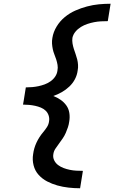

<svg xmlns="http://www.w3.org/2000/svg" viewBox="-20 -853 640 1026"><path d="M408 153Q377 153 346 149.5Q315 146 286.5 138Q258 130 232 116.5Q206 103 186.5 81.5Q167 60 159.5 30.5Q152 1 157 -29Q159 -45 163.5 -60.5Q168 -76 175 -91Q182 -106 191 -120Q200 -134 211 -147Q222 -160 231 -174Q240 -188 242 -204Q245 -220 240 -235.5Q235 -251 224 -261.5Q213 -272 198.5 -278Q184 -284 168 -287.5Q152 -291 135.5 -292.5Q119 -294 103 -294L107 -317L118 -386Q135 -386 152 -387.5Q169 -389 185.5 -392.5Q202 -396 218.5 -402Q235 -408 250 -418.5Q265 -429 275 -444Q285 -459 287 -476Q290 -491 287.5 -506Q285 -521 280.5 -535Q276 -549 270.5 -562.5Q265 -576 262 -590.5Q259 -605 258 -620Q257 -635 260 -651Q265 -682 282.5 -711Q300 -740 326 -761.5Q352 -783 382.5 -796.5Q413 -810 445 -818.5Q477 -827 508.5 -830Q540 -833 571 -833L556 -740Q538 -740 519.5 -739Q501 -738 483 -734.5Q465 -731 447 -725Q429 -719 412.5 -709Q396 -699 383.5 -684Q371 -669 367 -651Q365 -636 367.5 -621Q370 -606 374.5 -592Q379 -578 384 -564Q389 -550 392.5 -536Q396 -522 397 -506.5Q398 -491 395 -476Q392 -452 380.5 -430Q369 -408 350.5 -390.5Q332 -373 310 -360.5Q288 -348 265 -340Q286 -332 304 -319.5Q322 -307 334.5 -289.5Q347 -272 350.5 -249.5Q354 -227 350 -204Q348 -188 343 -173Q338 -158 331.5 -143Q325 -128 315.5 -114Q306 -100 296 -86.5Q286 -73 276.5 -59Q267 -45 265 -29Q262 -12 269.5 3.5Q277 19 290.5 29Q304 39 320 45Q336 51 353 54.5Q370 58 387.5 59Q405 60 423 60Z"/></svg>

Font: Iosevka Etoile SmBdObl
Style: Regular
Weight: 600
Italic angle: -9°
Designer: Belleve Invis
Foundry: Belleve Invis
Version: Version 15.5.2; ttfautohint (v1.8.4)